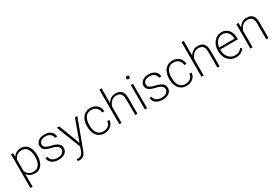

<svg xmlns="http://www.w3.org/2000/svg" viewBox="96 -2072 5245 3607"><g transform="rotate(-30 2718.5 -268.5)"><path d="M296.4 9.8Q250 9.8 213.4 -4.2Q176.8 -18.1 150.4 -43.7Q124 -69.3 107.9 -103Q91.8 -136.7 85.9 -176.3V-338.4Q96.2 -397.5 122.6 -442.4Q148.9 -487.3 191.9 -512.7Q234.9 -538.1 295.4 -538.1Q359.4 -538.1 404.3 -505.1Q449.2 -472.2 473.1 -411.9Q497.1 -351.6 497.1 -269V-258.8Q497.1 -179.7 473.4 -119.1Q449.7 -58.6 404.8 -24.4Q359.9 9.8 296.4 9.8ZM78.1 203.1V-528.3H123.5L126 -426.8V203.1ZM287.6 -32.2Q342.3 -32.2 377.9 -62.3Q413.6 -92.3 431.2 -143.3Q448.7 -194.3 448.7 -258.8V-269Q448.7 -333.5 431.2 -384.8Q413.6 -436 377.7 -465.6Q341.8 -495.1 286.6 -495.1Q242.2 -495.1 211.2 -480.5Q180.2 -465.8 160.2 -442.1Q140.1 -418.5 128.9 -390.9Q117.7 -363.3 112.3 -338.4V-172.4Q121.6 -134.3 142.8 -102.5Q164.1 -70.8 200 -51.5Q235.8 -32.2 287.6 -32.2Z M806.6 9.8Q740.7 9.8 695.3 -11.7Q649.9 -33.2 626.5 -68.4Q603 -103.5 603 -143.6H650.9Q653.8 -101.1 678 -76.7Q702.1 -52.2 737.1 -42.2Q772 -32.2 806.6 -32.2Q854 -32.2 886 -46.6Q918 -61 934.3 -84.2Q950.7 -107.4 950.7 -132.8Q950.7 -155.3 939 -177.5Q927.2 -199.7 895.5 -218.5Q863.8 -237.3 802.7 -250.5Q744.1 -263.2 703.4 -280.8Q662.6 -298.3 641.4 -326.4Q620.1 -354.5 620.1 -397.9Q620.1 -436.5 642.3 -468.3Q664.6 -500 705.8 -519Q747.1 -538.1 803.2 -538.1Q863.8 -538.1 907 -518.1Q950.2 -498 973.4 -462.9Q996.6 -427.7 996.6 -382.8H948.2Q948.2 -426.3 910.9 -461.2Q873.5 -496.1 803.2 -496.1Q755.4 -496.1 725.6 -481.4Q695.8 -466.8 682.1 -444.6Q668.5 -422.4 668.5 -399.4Q668.5 -375 679.2 -355.5Q689.9 -335.9 721.7 -320.1Q753.4 -304.2 815.4 -290Q879.4 -275.9 919.7 -255.6Q960 -235.4 979.2 -206.1Q998.5 -176.8 998.5 -134.8Q998.5 -92.3 975.1 -59.6Q951.7 -26.9 908.7 -8.5Q865.7 9.8 806.6 9.8Z M1465.3 -528.3H1517.1L1290 85.9Q1283.2 103.5 1273.2 125.2Q1263.2 147 1247.1 167.2Q1231 187.5 1206.1 200.4Q1181.2 213.4 1145 213.4Q1138.7 213.4 1130.4 212.4Q1122.1 211.4 1114 210Q1106 208.5 1101.6 207V166.5Q1107.4 168 1118.2 168.9Q1128.9 169.9 1133.3 169.9Q1181.6 169.9 1207 144Q1232.4 118.2 1249 71.3L1294.4 -52.2ZM1304.7 -60.1 1317.9 -10.7 1282.2 10.3 1073.7 -528.3H1126Z M1801.3 9.8Q1729 9.8 1679.4 -24.9Q1629.9 -59.6 1604.2 -119.1Q1578.6 -178.7 1578.6 -253.9V-274.4Q1578.6 -350.1 1604.2 -409.4Q1629.9 -468.8 1679.4 -503.4Q1729 -538.1 1800.3 -538.1Q1855.5 -538.1 1900.1 -515.9Q1944.8 -493.7 1972.2 -451.9Q1999.5 -410.2 2002 -351.6H1955.6Q1953.1 -397.5 1931.6 -429.7Q1910.2 -461.9 1875.7 -479Q1841.3 -496.1 1800.3 -496.1Q1739.3 -496.1 1700.9 -465.3Q1662.6 -434.6 1644.8 -384.3Q1627 -334 1627 -274.4V-253.9Q1627 -194.3 1644.5 -143.8Q1662.1 -93.3 1700.7 -62.7Q1739.3 -32.2 1801.3 -32.2Q1839.4 -32.2 1873.5 -46.6Q1907.7 -61 1930.2 -90.1Q1952.6 -119.1 1955.6 -162.6H2002Q1999.5 -110.8 1971.4 -72Q1943.4 -33.2 1898.9 -11.7Q1854.5 9.8 1801.3 9.8Z M2171.9 0H2123.5V-750H2171.9ZM2139.6 -320.3Q2144.5 -379.4 2171.4 -428.7Q2198.2 -478 2243.4 -508.1Q2288.6 -538.1 2348.6 -538.1Q2401.9 -538.1 2439.2 -518.6Q2476.6 -499 2496.8 -456.1Q2517.1 -413.1 2517.1 -343.3V0H2468.8V-343.8Q2468.8 -402.3 2452.6 -435.3Q2436.5 -468.3 2407.2 -481.9Q2377.9 -495.6 2338.4 -495.6Q2293.9 -495.6 2261.2 -476.1Q2228.5 -456.5 2206.8 -426Q2185.1 -395.5 2173.8 -362.1Q2162.6 -328.6 2161.6 -301.3Z M2701.7 -715.8Q2717.8 -715.8 2727.8 -705.3Q2737.8 -694.8 2737.8 -680.2Q2737.8 -665.5 2727.8 -655.5Q2717.8 -645.5 2701.7 -645.5Q2685.1 -645.5 2675.5 -655.5Q2666 -665.5 2666 -680.2Q2666 -694.8 2675.5 -705.3Q2685.1 -715.8 2701.7 -715.8ZM2726.1 0H2678.2V-528.3H2726.1Z M3064.9 9.8Q2999 9.8 2953.6 -11.7Q2908.2 -33.2 2884.8 -68.4Q2861.3 -103.5 2861.3 -143.6H2909.2Q2912.1 -101.1 2936.3 -76.7Q2960.4 -52.2 2995.4 -42.2Q3030.3 -32.2 3064.9 -32.2Q3112.3 -32.2 3144.3 -46.6Q3176.3 -61 3192.6 -84.2Q3209 -107.4 3209 -132.8Q3209 -155.3 3197.3 -177.5Q3185.5 -199.7 3153.8 -218.5Q3122.1 -237.3 3061 -250.5Q3002.4 -263.2 2961.7 -280.8Q2920.9 -298.3 2899.7 -326.4Q2878.4 -354.5 2878.4 -397.9Q2878.4 -436.5 2900.6 -468.3Q2922.9 -500 2964.1 -519Q3005.4 -538.1 3061.5 -538.1Q3122.1 -538.1 3165.3 -518.1Q3208.5 -498 3231.7 -462.9Q3254.9 -427.7 3254.9 -382.8H3206.5Q3206.5 -426.3 3169.2 -461.2Q3131.8 -496.1 3061.5 -496.1Q3013.7 -496.1 2983.9 -481.4Q2954.1 -466.8 2940.4 -444.6Q2926.8 -422.4 2926.8 -399.4Q2926.8 -375 2937.5 -355.5Q2948.2 -335.9 2980 -320.1Q3011.7 -304.2 3073.7 -290Q3137.7 -275.9 3178 -255.6Q3218.3 -235.4 3237.5 -206.1Q3256.8 -176.8 3256.8 -134.8Q3256.8 -92.3 3233.4 -59.6Q3210 -26.9 3167 -8.5Q3124 9.8 3064.9 9.8Z M3583.5 9.8Q3511.2 9.8 3461.7 -24.9Q3412.1 -59.6 3386.5 -119.1Q3360.8 -178.7 3360.8 -253.9V-274.4Q3360.8 -350.1 3386.5 -409.4Q3412.1 -468.8 3461.7 -503.4Q3511.2 -538.1 3582.5 -538.1Q3637.7 -538.1 3682.4 -515.9Q3727.1 -493.7 3754.4 -451.9Q3781.7 -410.2 3784.2 -351.6H3737.8Q3735.4 -397.5 3713.9 -429.7Q3692.4 -461.9 3658 -479Q3623.5 -496.1 3582.5 -496.1Q3521.5 -496.1 3483.2 -465.3Q3444.8 -434.6 3427 -384.3Q3409.2 -334 3409.2 -274.4V-253.9Q3409.2 -194.3 3426.8 -143.8Q3444.3 -93.3 3482.9 -62.7Q3521.5 -32.2 3583.5 -32.2Q3621.6 -32.2 3655.8 -46.6Q3689.9 -61 3712.4 -90.1Q3734.9 -119.1 3737.8 -162.6H3784.2Q3781.7 -110.8 3753.7 -72Q3725.6 -33.2 3681.2 -11.7Q3636.7 9.8 3583.5 9.8Z M3954.1 0H3905.8V-750H3954.1ZM3921.9 -320.3Q3926.8 -379.4 3953.6 -428.7Q3980.5 -478 4025.6 -508.1Q4070.8 -538.1 4130.9 -538.1Q4184.1 -538.1 4221.4 -518.6Q4258.8 -499 4279.1 -456.1Q4299.3 -413.1 4299.3 -343.3V0H4251V-343.8Q4251 -402.3 4234.9 -435.3Q4218.8 -468.3 4189.5 -481.9Q4160.2 -495.6 4120.6 -495.6Q4076.2 -495.6 4043.5 -476.1Q4010.7 -456.5 3989 -426Q3967.3 -395.5 3956.1 -362.1Q3944.8 -328.6 3943.8 -301.3Z M4654.3 9.8Q4586.9 9.8 4533.7 -23.7Q4480.5 -57.1 4449.7 -116Q4418.9 -174.8 4418.9 -250.5V-272Q4418.9 -352.1 4450 -411.9Q4481 -471.7 4532.2 -504.9Q4583.5 -538.1 4643.6 -538.1Q4708 -538.1 4754.4 -507.8Q4800.8 -477.5 4825.4 -424.3Q4850.1 -371.1 4850.1 -301.8V-267.6H4448.2V-309.6H4802.2V-315.9Q4801.3 -363.3 4783 -404.3Q4764.6 -445.3 4729.7 -470.7Q4694.8 -496.1 4643.6 -496.1Q4591.3 -496.1 4551.3 -467Q4511.2 -438 4489 -387.2Q4466.8 -336.4 4466.8 -272V-250.5Q4466.8 -189.9 4491.2 -140.4Q4515.6 -90.8 4558.1 -61.3Q4600.6 -31.7 4655.8 -31.7Q4702.1 -31.7 4739.3 -48.3Q4776.4 -64.9 4806.6 -104.5L4837.4 -81.1Q4811.5 -43 4767.1 -16.6Q4722.7 9.8 4654.3 9.8Z M5015.1 0H4966.8V-528.3H5013.2L5015.1 -415.5ZM4982.9 -320.3Q4987.8 -379.4 5014.6 -428.7Q5041.5 -478 5086.7 -508.1Q5131.8 -538.1 5191.9 -538.1Q5245.1 -538.1 5282.5 -518.6Q5319.8 -499 5340.1 -456.1Q5360.4 -413.1 5360.4 -343.3V0H5312V-343.8Q5312 -402.3 5295.9 -435.3Q5279.8 -468.3 5250.5 -481.9Q5221.2 -495.6 5181.6 -495.6Q5137.2 -495.6 5104.5 -476.1Q5071.8 -456.5 5050 -426Q5028.3 -395.5 5017.1 -362.1Q5005.9 -328.6 5004.9 -301.3Z"/></g></svg>

Font: Heebo ExtraLight
Style: Regular
Weight: 250
Designer: Oded Ezer
Foundry: Ezer Type House
Version: Version 3.100